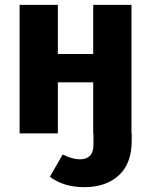

<svg xmlns="http://www.w3.org/2000/svg" viewBox="-20 -551 625 793"><path d="M523 -1H524V31Q524 124 471 173Q418 222 328 222Q243 222 186 179L239 87Q279 107 310 107Q366 107 366 46V0H365V-211H219V0H61V-531H219V-328H365V-531H523Z"/></svg>

Font: FiraGO
Style: Bold
Weight: 700
Designer: bBox Type
Foundry: bBox Type GmbH
Version: Version 1.001;PS 001.001;hotconv 1.0.88;makeotf.lib2.5.64775